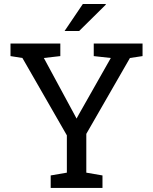

<svg xmlns="http://www.w3.org/2000/svg" viewBox="-20 -925 753 945"><path d="M229.5 0V-61.5L309.1 -75.2V-258.8L90.3 -639.6L31.7 -648.9V-710.9H276.9V-648.9L195.8 -639.6L346.7 -360.4L356.9 -341.3L357.4 -342.3L367.2 -360.4L525.4 -639.6L441.4 -648.9V-710.9H681.6V-648.9L619.6 -639.6L404.8 -266.1V-75.2L484.4 -61.5V0ZM297.9 -772.5 387.7 -905.3H500L501 -902.3L369.6 -772.5Z"/></svg>

Font: Roboto Slab
Style: Regular
Weight: 400
Designer: Google
Version: Version 2.000; ttfautohint (v1.8.1.43-b0c9)